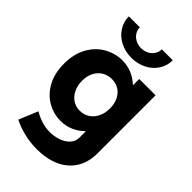

<svg xmlns="http://www.w3.org/2000/svg" viewBox="-281 -850 1162 1162"><g transform="rotate(45 300.5 -268.5)"><path d="M68.4 165 119.1 43Q148.4 61.5 184.6 72.8Q220.7 84 256.8 84Q291.5 84 326.2 72.8Q360.8 61.5 384 37.6Q407.2 13.7 407.2 -21.5V-72.3H404.8Q374 -42.5 335.9 -26.1Q297.9 -9.8 254.9 -9.8Q196.3 -9.8 143.6 -39.1Q90.8 -68.4 57.6 -127.4Q24.4 -186.5 24.4 -270.5Q24.4 -354 57.9 -413.6Q91.3 -473.1 145.3 -503.4Q199.2 -533.7 259.8 -534.2Q303.7 -534.2 341.6 -518.6Q379.4 -502.9 409.2 -474.6H412.1V-526.4H551.8V-30.3Q551.8 47.9 516.8 102.5Q481.9 157.2 419.2 185.1Q356.4 212.9 274.4 212.9Q214.4 212.9 159.7 198.7Q105 184.6 68.4 165ZM413.1 -274.4Q413.1 -315.4 397.9 -345.9Q382.8 -376.5 356.4 -392.8Q330.1 -409.2 295.9 -409.2Q260.7 -409.2 233.4 -392.6Q206.1 -376 190.4 -345.5Q174.8 -314.9 174.8 -274.4Q174.8 -233.9 190.2 -202.4Q205.6 -170.9 232.2 -153.3Q258.8 -135.7 293 -135.7Q327.6 -135.7 354.7 -153.1Q381.8 -170.4 397.5 -202.1Q413.1 -233.9 413.1 -274.4ZM99.6 -750H193.4Q193.4 -726.6 206.1 -707.3Q218.8 -688 240.2 -677Q261.7 -666 288.1 -666Q314 -666 335.2 -677Q356.4 -688 369.1 -707.3Q381.8 -726.6 381.8 -750H475.6Q475.6 -703.6 450.9 -665.3Q426.3 -627 383.1 -605Q339.8 -583 288.1 -583Q235.4 -583 192.1 -605Q148.9 -627 124.3 -665.3Q99.6 -703.6 99.6 -750Z"/></g></svg>

Font: Reddit Sans Vanilla ExtraBold
Style: Regular
Weight: 800
Designer: Stephen Hutchings
Foundry: Reddit
Version: Version 1.013